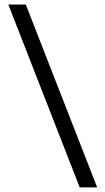

<svg xmlns="http://www.w3.org/2000/svg" viewBox="-20 -690 456 830"><path d="M400 120H324.5L16 -670.5H91.5Z"/></svg>

Font: Anek Odia Medium
Style: Regular
Weight: 400
Version: Version 1.003